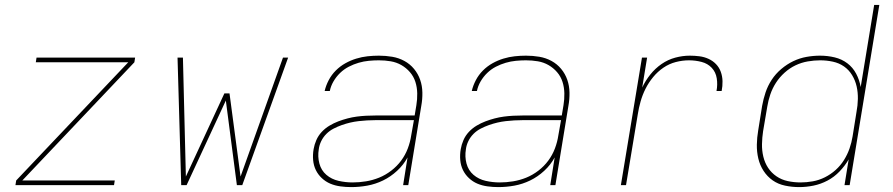

<svg xmlns="http://www.w3.org/2000/svg" viewBox="-20 -755 3640 783"><path d="M43 0 46 -19 503 -501H126L129 -520H531L528 -501L71 -19H448L445 0Z M719 0 704 -520H726L738 -35L895 -374H916L961 -35L1134 -520H1155L968 0H946L901 -345L741 0Z M1412 8Q1390 8 1368 5Q1346 2 1327 -6Q1308 -14 1292.5 -28.5Q1277 -43 1268 -61.5Q1259 -80 1257 -102Q1255 -124 1259 -147Q1262 -165 1270 -183.5Q1278 -202 1292 -217Q1306 -232 1323.5 -242.5Q1341 -253 1359.5 -260Q1378 -267 1397 -272Q1416 -277 1435 -279.5Q1454 -282 1473 -283Q1492 -284 1511 -284H1671L1678 -326Q1682 -350 1681.5 -374.5Q1681 -399 1674 -421Q1667 -443 1652 -460.5Q1637 -478 1617 -489.5Q1597 -501 1573.5 -505Q1550 -509 1525 -509Q1505 -509 1484 -507Q1463 -505 1442.5 -499Q1422 -493 1402.5 -483Q1383 -473 1367 -457.5Q1351 -442 1340 -423Q1329 -404 1325 -384H1304Q1309 -406 1320.5 -428Q1332 -450 1349.5 -467.5Q1367 -485 1388.5 -497Q1410 -509 1433 -516Q1456 -523 1479 -525.5Q1502 -528 1525 -528Q1553 -528 1579.5 -523.5Q1606 -519 1629 -506.5Q1652 -494 1668.5 -474Q1685 -454 1693.5 -429.5Q1702 -405 1702.5 -377.5Q1703 -350 1698 -323L1645 0H1624L1642 -113Q1626 -83 1599.5 -58.5Q1573 -34 1542 -19Q1511 -4 1478 2Q1445 8 1412 8ZM1418 -11Q1445 -11 1472.5 -15.5Q1500 -20 1526 -30.5Q1552 -41 1575.5 -59Q1599 -77 1616 -100Q1633 -123 1643 -149.5Q1653 -176 1657 -203L1668 -265H1511Q1494 -265 1477 -264Q1460 -263 1442.5 -261Q1425 -259 1408 -255Q1391 -251 1374 -245Q1357 -239 1340.5 -230.5Q1324 -222 1311 -209Q1298 -196 1290 -179.5Q1282 -163 1280 -146Q1275 -116 1282.5 -88Q1290 -60 1311 -42Q1332 -24 1360.5 -17.5Q1389 -11 1418 -11Z M2012 8Q1990 8 1968 5Q1946 2 1927 -6Q1908 -14 1892.5 -28.5Q1877 -43 1868 -61.5Q1859 -80 1857 -102Q1855 -124 1859 -147Q1862 -165 1870 -183.5Q1878 -202 1892 -217Q1906 -232 1923.5 -242.5Q1941 -253 1959.5 -260Q1978 -267 1997 -272Q2016 -277 2035 -279.5Q2054 -282 2073 -283Q2092 -284 2111 -284H2271L2278 -326Q2282 -350 2281.5 -374.5Q2281 -399 2274 -421Q2267 -443 2252 -460.5Q2237 -478 2217 -489.5Q2197 -501 2173.5 -505Q2150 -509 2125 -509Q2105 -509 2084 -507Q2063 -505 2042.5 -499Q2022 -493 2002.5 -483Q1983 -473 1967 -457.5Q1951 -442 1940 -423Q1929 -404 1925 -384H1904Q1909 -406 1920.5 -428Q1932 -450 1949.5 -467.5Q1967 -485 1988.5 -497Q2010 -509 2033 -516Q2056 -523 2079 -525.5Q2102 -528 2125 -528Q2153 -528 2179.5 -523.5Q2206 -519 2229 -506.5Q2252 -494 2268.5 -474Q2285 -454 2293.5 -429.5Q2302 -405 2302.5 -377.5Q2303 -350 2298 -323L2245 0H2224L2242 -113Q2226 -83 2199.5 -58.5Q2173 -34 2142 -19Q2111 -4 2078 2Q2045 8 2012 8ZM2018 -11Q2045 -11 2072.5 -15.5Q2100 -20 2126 -30.5Q2152 -41 2175.5 -59Q2199 -77 2216 -100Q2233 -123 2243 -149.5Q2253 -176 2257 -203L2268 -265H2111Q2094 -265 2077 -264Q2060 -263 2042.5 -261Q2025 -259 2008 -255Q1991 -251 1974 -245Q1957 -239 1940.5 -230.5Q1924 -222 1911 -209Q1898 -196 1890 -179.5Q1882 -163 1880 -146Q1875 -116 1882.5 -88Q1890 -60 1911 -42Q1932 -24 1960.5 -17.5Q1989 -11 2018 -11Z M2512 0 2598 -520H2619L2599 -398Q2612 -426 2632 -451Q2652 -476 2678 -494Q2704 -512 2734 -520Q2764 -528 2793 -528Q2813 -528 2832.5 -525.5Q2852 -523 2869.5 -515Q2887 -507 2900 -493.5Q2913 -480 2919.5 -462Q2926 -444 2926.5 -424Q2927 -404 2923 -384H2902Q2907 -410 2903 -435.5Q2899 -461 2882.5 -478.5Q2866 -496 2841 -502.5Q2816 -509 2790 -509Q2763 -509 2736 -502Q2709 -495 2685.5 -479Q2662 -463 2643.5 -440.5Q2625 -418 2612.5 -393Q2600 -368 2592.5 -341.5Q2585 -315 2581 -289L2533 0Z M3239 8Q3210 8 3181.5 2Q3153 -4 3131 -19.5Q3109 -35 3094 -58Q3079 -81 3072.5 -108.5Q3066 -136 3066.5 -165Q3067 -194 3072 -223L3088 -323Q3093 -351 3102 -378Q3111 -405 3127 -429.5Q3143 -454 3166 -473.5Q3189 -493 3215 -505.5Q3241 -518 3269 -523Q3297 -528 3324 -528Q3355 -528 3384 -521Q3413 -514 3435.5 -497Q3458 -480 3471.5 -454.5Q3485 -429 3490 -400L3545 -735H3566L3445 0H3424L3441 -105Q3426 -79 3404 -56Q3382 -33 3354.5 -18.5Q3327 -4 3297.5 2Q3268 8 3239 8ZM3245 -11Q3269 -11 3294.5 -15.5Q3320 -20 3344 -32Q3368 -44 3388 -62Q3408 -80 3422 -102.5Q3436 -125 3444.5 -149.5Q3453 -174 3457 -199L3473 -299Q3478 -325 3478.5 -351.5Q3479 -378 3473.5 -402.5Q3468 -427 3455 -448.5Q3442 -470 3422 -484Q3402 -498 3376.5 -503.5Q3351 -509 3325 -509Q3300 -509 3274 -504.5Q3248 -500 3224 -488.5Q3200 -477 3179.5 -458.5Q3159 -440 3144.5 -417.5Q3130 -395 3121.5 -370Q3113 -345 3109 -320L3092 -220Q3088 -194 3087.5 -167.5Q3087 -141 3093 -116Q3099 -91 3112.5 -70.5Q3126 -50 3146.5 -36Q3167 -22 3192.5 -16.5Q3218 -11 3245 -11Z"/></svg>

Font: Iosevka SS04 Thin Extended
Style: Italic
Weight: 100
Width: 7
Italic angle: -9°
Monospace: yes
Designer: Belleve Invis
Foundry: Belleve Invis
Version: Version 19.0.0; ttfautohint (v1.8.4)